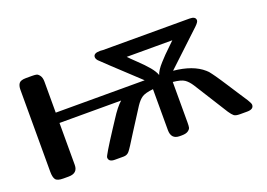

<svg xmlns="http://www.w3.org/2000/svg" viewBox="-76 -659 1175 846"><g transform="rotate(-20 512.0 -236.5)"><path d="M53.2 -47.9V-432.1Q53.2 -451.2 61 -461.7Q68.8 -472.2 94.2 -472.2H121.1Q134.3 -472.2 142.1 -470.7Q149.9 -469.2 157.5 -458.7Q165 -448.2 165 -429.2V-284.2H582Q421.9 -433.1 418 -438Q410.2 -446.8 410.2 -455.1Q410.2 -473.1 440.9 -473.1H442.9Q444.8 -473.1 449 -472.7Q453.1 -472.2 455.1 -472.2H860.8Q888.7 -472.2 889.2 -454.1Q889.2 -445.3 872.1 -429.2Q868.2 -425.3 713.9 -280.8Q804.7 -272 852.1 -230Q856.9 -226.1 861.1 -221.4Q865.2 -216.8 871.1 -208.5Q877 -200.2 882.6 -192.6Q888.2 -185.1 898.7 -168.9Q909.2 -152.8 918.7 -138.4Q928.2 -124 945.6 -96.9Q962.9 -69.8 979 -45.9Q990.2 -27.8 990.2 -21Q990.2 0 959 0H925.8Q905.8 0 897.9 -6.1Q890.1 -12.2 878.9 -28.8L778.8 -188Q764.6 -210 749.3 -220.5Q733.9 -231 695.8 -234.9V-44.9Q695.8 -29.8 694.3 -22Q692.9 -14.2 682.9 -7.1Q672.9 0 652.8 0H643.1Q603 0 603 -43V-234.9Q565.9 -231 550.5 -220.9Q535.2 -210.9 520 -188Q492.2 -144 454.1 -85Q416 -22.9 406 -11.5Q396 0 379.9 0H338.9Q310.1 0 310.1 -21Q310.1 -29.8 376 -130.9Q392.1 -154.8 400.9 -168.9Q430.7 -215.8 454.1 -235.8H165V-39.1Q165 0 122.1 0H97.2Q69.3 0 61.3 -11Q53.2 -22 53.2 -47.9ZM543 -408.2Q550.8 -399.4 579.3 -372.3Q607.9 -345.2 626 -323.5Q644 -301.8 649.9 -284.2Q652.8 -293.9 660.9 -306.4Q668.9 -318.8 682.4 -333.5Q695.8 -348.1 706.3 -359.1Q716.8 -370.1 733.9 -386Q751 -401.9 756.8 -408.2Z"/></g></svg>

Font: CMU Sans Serif Demi Condensed
Style: DemiCondensed
Weight: 600
Width: 3
Version: Version 0.7.0